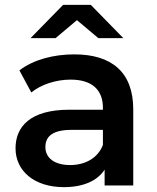

<svg xmlns="http://www.w3.org/2000/svg" viewBox="-20 -764 647 791"><path d="M209 -607 297 -681 385 -607H488L354 -744H240L106 -607ZM286 -540C200 -540 117 -518 60 -474L109 -383C149 -416 211 -436 271 -436C360 -436 404 -393 404 -320V-312H266C104 -312 44 -242 44 -153C44 -60 121 7 243 7C323 7 381 -19 411 -65V0H529V-313C529 -467 440 -540 286 -540ZM269 -84C205 -84 167 -113 167 -158C167 -197 190 -229 275 -229H404V-167C383 -112 330 -84 269 -84Z"/></svg>

Font: Talent
Style: Bold
Weight: 600
Designer: Mike Powis
Version: Version 1.001;hotconv 1.0.109;makeotfexe 2.5.65596